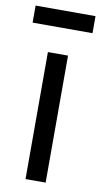

<svg xmlns="http://www.w3.org/2000/svg" viewBox="-98 -740 411 780"><g transform="rotate(10 107.5 -350.5)"><path d="M148.9 -523.9V0H65.9V-523.9ZM231 -701.2V-630.9H-16.1V-701.2Z"/></g></svg>

Font: SolaimanLipiNormal
Style: Normal
Weight: 400
Designer: Solaiman Karim
Version: Version 1.6.1 ; ttfautohint (v1.5.65-e2d9)